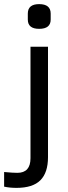

<svg xmlns="http://www.w3.org/2000/svg" viewBox="-73 -715 328 932"><path d="M75 53V-488H160V48Q160 123 123 160Q86 197 7 197Q-26 197 -53 191V120Q-9 124 11 124Q75 124 75 53ZM173 -649V-620Q173 -575 117 -575Q62 -575 62 -620V-649Q62 -695 117 -695Q173 -695 173 -649Z"/></svg>

Font: RopaSansRegular
Style: Regular
Weight: 400
Designer: Botio Nikoltchev
Foundry: Botjo Nikoltchev
Version: Version 1.002